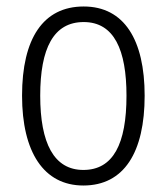

<svg xmlns="http://www.w3.org/2000/svg" viewBox="-20 -562 514 592"><path d="M426 -267C426 -439 363 -542 238 -542C113 -542 48 -443 48 -267C48 -93 115 10 237 10C363 10 426 -93 426 -267ZM104 -267C104 -413 145 -494 238 -494C332 -494 370 -408 370 -267C370 -118 329 -38 237 -38C146 -38 104 -121 104 -267Z"/></svg>

Font: Noto Sans Arabic Cond Light
Style: Regular
Weight: 300
Width: 3
Designer: Monotype Design Team, Nadine Chahine, Nizar Qandah and Khaled Hosny
Foundry: Monotype Imaging Inc.
Version: Version 2.012